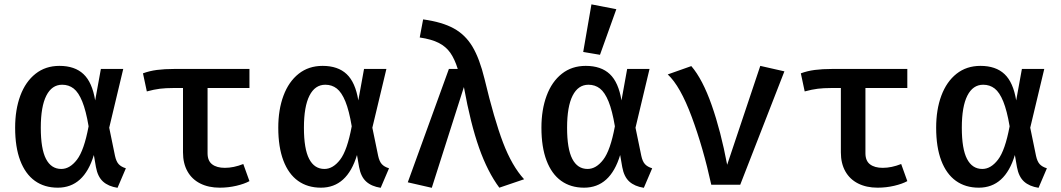

<svg xmlns="http://www.w3.org/2000/svg" viewBox="-20 -864 4963 898"><path d="M425.1 -394.4 451.8 -541.5H556.4L490.8 -266.7L517.9 -134.9Q523.6 -108.7 535.1 -96.2Q546.7 -83.6 568.7 -76.9L529.7 14.4Q486.7 7.7 461.8 -14.9Q436.9 -37.4 428.7 -82.6L419 -139Q372.8 13.8 250.3 13.8Q187.7 13.8 143.1 -18.2Q98.5 -50.3 74.6 -113.1Q50.8 -175.9 50.8 -266.7Q50.8 -351.3 75.1 -416.7Q99.5 -482.1 146.2 -519Q192.8 -555.9 257.9 -555.9Q329.7 -555.9 370.5 -517.4Q411.3 -479 425.1 -394.4ZM170.8 -266.7Q170.8 -167.7 195.1 -120.8Q219.5 -73.8 266.7 -73.8Q306.7 -73.8 340 -117.2Q373.3 -160.5 394.4 -273.3Q382.1 -346.7 364.6 -389.5Q347.2 -432.3 324.4 -450Q301.5 -467.7 270.8 -467.7Q222.6 -467.7 196.7 -416.7Q170.8 -365.6 170.8 -266.7Z M1146.7 -452.3H950.8V-147.2Q950.8 -111.8 972.3 -95.4Q993.8 -79 1031.8 -79Q1072.8 -79 1117.9 -96.9L1146.7 -16.9Q1123.6 -4.1 1085.6 4.9Q1047.7 13.8 1007.7 13.8Q955.4 13.8 916.4 -5.9Q877.4 -25.6 856.7 -62.8Q835.9 -100 835.9 -151.3V-452.3H789.2Q755.4 -452.3 727.9 -449Q700.5 -445.6 666.7 -436.4L648.7 -521Q679 -532.3 714.1 -536.9Q749.2 -541.5 794.9 -541.5H1146.7Z M1655.9 -394.4 1682.6 -541.5H1787.2L1721.5 -266.7L1748.7 -134.9Q1754.4 -108.7 1765.9 -96.2Q1777.4 -83.6 1799.5 -76.9L1760.5 14.4Q1717.4 7.7 1692.6 -14.9Q1667.7 -37.4 1659.5 -82.6L1649.7 -139Q1603.6 13.8 1481 13.8Q1418.5 13.8 1373.8 -18.2Q1329.2 -50.3 1305.4 -113.1Q1281.5 -175.9 1281.5 -266.7Q1281.5 -351.3 1305.9 -416.7Q1330.3 -482.1 1376.9 -519Q1423.6 -555.9 1488.7 -555.9Q1560.5 -555.9 1601.3 -517.4Q1642.1 -479 1655.9 -394.4ZM1401.5 -266.7Q1401.5 -167.7 1425.9 -120.8Q1450.3 -73.8 1497.4 -73.8Q1537.4 -73.8 1570.8 -117.2Q1604.1 -160.5 1625.1 -273.3Q1612.8 -346.7 1595.4 -389.5Q1577.9 -432.3 1555.1 -450Q1532.3 -467.7 1501.5 -467.7Q1453.3 -467.7 1427.4 -416.7Q1401.5 -365.6 1401.5 -266.7Z M2121 -541.5Q2106.2 -588.7 2085.9 -617.4Q2065.6 -646.2 2032.1 -663.3Q1998.5 -680.5 1943.1 -688.7L1959 -773.3Q2048.2 -761 2102.6 -731Q2156.9 -701 2190 -645.4Q2223.1 -589.7 2246.2 -494.9Q2291.3 -306.2 2332.8 -196.9Q2374.4 -87.7 2431.3 -25.6L2315.4 13.8Q2260.5 -60 2220.8 -172.3Q2181 -284.6 2149.7 -456.9L1999.5 14.4L1887.2 -11.3L2079.5 -541.5Z M2886.7 -394.4 2913.3 -541.5H3017.9L2952.3 -266.7L2979.5 -134.9Q2985.1 -108.7 2996.7 -96.2Q3008.2 -83.6 3030.3 -76.9L2991.3 14.4Q2948.2 7.7 2923.3 -14.9Q2898.5 -37.4 2890.3 -82.6L2880.5 -139Q2834.4 13.8 2711.8 13.8Q2649.2 13.8 2604.6 -18.2Q2560 -50.3 2536.2 -113.1Q2512.3 -175.9 2512.3 -266.7Q2512.3 -351.3 2536.7 -416.7Q2561 -482.1 2607.7 -519Q2654.4 -555.9 2719.5 -555.9Q2791.3 -555.9 2832.1 -517.4Q2872.8 -479 2886.7 -394.4ZM2632.3 -266.7Q2632.3 -167.7 2656.7 -120.8Q2681 -73.8 2728.2 -73.8Q2768.2 -73.8 2801.5 -117.2Q2834.9 -160.5 2855.9 -273.3Q2843.6 -346.7 2826.2 -389.5Q2808.7 -432.3 2785.9 -450Q2763.1 -467.7 2732.3 -467.7Q2684.1 -467.7 2658.2 -416.7Q2632.3 -365.6 2632.3 -266.7ZM2707.7 -621 2746.2 -843.6 2862.6 -821 2786.2 -607.7Z M3306.7 0Q3269.2 -171.8 3215.4 -316.9Q3161.5 -462.1 3103.1 -515.9L3213.3 -554.9Q3266.2 -493.3 3308.7 -372.1Q3351.3 -250.8 3381 -93.3L3535.9 -555.9L3648.7 -530.3L3442.1 0Z M4223.6 -452.3H4027.7V-147.2Q4027.7 -111.8 4049.2 -95.4Q4070.8 -79 4108.7 -79Q4149.7 -79 4194.9 -96.9L4223.6 -16.9Q4200.5 -4.1 4162.6 4.9Q4124.6 13.8 4084.6 13.8Q4032.3 13.8 3993.3 -5.9Q3954.4 -25.6 3933.6 -62.8Q3912.8 -100 3912.8 -151.3V-452.3H3866.2Q3832.3 -452.3 3804.9 -449Q3777.4 -445.6 3743.6 -436.4L3725.6 -521Q3755.9 -532.3 3791 -536.9Q3826.2 -541.5 3871.8 -541.5H4223.6Z M4732.8 -394.4 4759.5 -541.5H4864.1L4798.5 -266.7L4825.6 -134.9Q4831.3 -108.7 4842.8 -96.2Q4854.4 -83.6 4876.4 -76.9L4837.4 14.4Q4794.4 7.7 4769.5 -14.9Q4744.6 -37.4 4736.4 -82.6L4726.7 -139Q4680.5 13.8 4557.9 13.8Q4495.4 13.8 4450.8 -18.2Q4406.2 -50.3 4382.3 -113.1Q4358.5 -175.9 4358.5 -266.7Q4358.5 -351.3 4382.8 -416.7Q4407.2 -482.1 4453.8 -519Q4500.5 -555.9 4565.6 -555.9Q4637.4 -555.9 4678.2 -517.4Q4719 -479 4732.8 -394.4ZM4478.5 -266.7Q4478.5 -167.7 4502.8 -120.8Q4527.2 -73.8 4574.4 -73.8Q4614.4 -73.8 4647.7 -117.2Q4681 -160.5 4702.1 -273.3Q4689.7 -346.7 4672.3 -389.5Q4654.9 -432.3 4632.1 -450Q4609.2 -467.7 4578.5 -467.7Q4530.3 -467.7 4504.4 -416.7Q4478.5 -365.6 4478.5 -266.7Z"/></svg>

Font: Fira Code Fixed Medium
Style: Regular
Weight: 500
Monospace: yes
Designer: Carrois Corporate, Edenspiekermann AG, Nikita Prokopov
Foundry: Carrois Corporate, Edenspiekermann AG, Nikita Prokopov
Version: Version 5.002